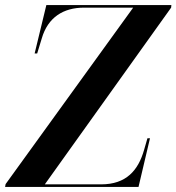

<svg xmlns="http://www.w3.org/2000/svg" viewBox="-41 -734 693 754"><path d="M-21 0H503L548 -191H538L525 -146C502 -65 455 -10 356 -10H135L631 -704L632 -714H141L95 -524H105L123 -583C147 -666 208 -704 289 -704H482L-19 -11Z"/></svg>

Font: Noto Serif Display SemiCondensed SemiBold
Style: Italic
Weight: 600
Width: 4
Italic angle: -12°
Designer: Monotype Design Team
Foundry: Monotype Imaging Inc.
Version: Version 2.009